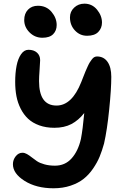

<svg xmlns="http://www.w3.org/2000/svg" viewBox="-20 -971 688 1037"><path d="M450.2 -777.8Q411.6 -777.8 384.8 -806.4Q357.9 -835 357.9 -877Q357.9 -908.7 380.6 -929.9Q403.3 -951.2 436 -951.2Q477.5 -951.2 504.2 -918.7Q530.8 -886.2 530.8 -849.1Q530.8 -819.3 511 -798.6Q491.2 -777.8 450.2 -777.8ZM209 -767.1Q168.5 -767.1 139.6 -795.9Q110.8 -824.7 110.8 -862.8Q110.8 -897.5 131.1 -918.7Q151.4 -939.9 185.1 -939.9Q230.5 -939.9 258.3 -907Q286.1 -874 286.1 -835.9Q286.1 -805.7 267.1 -786.4Q248 -767.1 209 -767.1ZM269 45.9Q176.3 45.9 113 6.1Q49.8 -33.7 49.8 -84Q49.8 -107.9 64.9 -127Q80.1 -146 101.1 -146Q113.3 -146 125.7 -138.9Q138.2 -131.8 150.9 -121.6Q163.6 -111.3 179.2 -100.8Q194.8 -90.3 220.2 -83.3Q245.6 -76.2 276.9 -76.2Q331.5 -76.2 366.7 -115.5Q401.9 -154.8 417 -220.2Q426.8 -271 435.1 -360.8Q404.3 -321.3 365.7 -301Q327.1 -280.8 273.9 -280.8Q228.5 -280.8 192.1 -293.9Q155.8 -307.1 131.8 -329.6Q107.9 -352.1 91.8 -383.8Q75.7 -415.5 68.8 -451.4Q62 -487.3 62 -528.8Q62 -577.6 69.6 -616Q77.1 -654.3 93.8 -678.2Q110.4 -702.1 133.8 -702.1Q162.6 -702.1 179.7 -686.8Q196.8 -671.4 196.8 -646Q196.8 -632.8 193.8 -594.2Q190.9 -555.7 190.9 -533.2Q190.9 -400.9 285.2 -400.9Q368.7 -400.9 418.9 -527.8Q422.4 -536.6 430.2 -556.6Q438 -576.7 441.9 -585.9Q445.8 -595.2 452.9 -610.8Q460 -626.5 464.8 -634Q469.7 -641.6 476.3 -650.4Q482.9 -659.2 489.7 -662.6Q496.6 -666 503.9 -666Q540.5 -666 560.8 -637Q581.1 -607.9 581.1 -556.2Q581.1 -490.7 569.8 -379.9Q558.6 -269 542 -195.8Q531.2 -156.7 518.1 -124.8Q504.9 -92.8 482.4 -60.1Q460 -27.3 431.6 -4.9Q403.3 17.6 361.6 31.7Q319.8 45.9 269 45.9Z"/></svg>

Font: Shantell Sans Irregular
Style: Regular
Weight: 600
Designer: Stephen Nixon, Anya Danilova, Shantell Martin
Foundry: Arrow Type
Version: Version 1.006;[9816181b4]